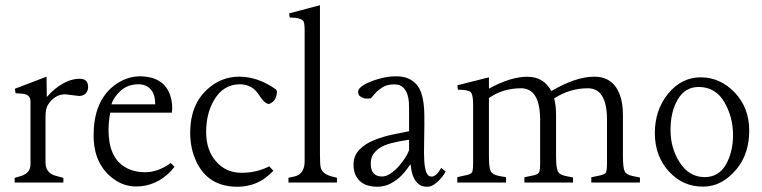

<svg xmlns="http://www.w3.org/2000/svg" viewBox="-20 -693 2893 729"><path d="M280.3 -328.6 227.1 -335Q187 -334.5 161.6 -294.4Q152.8 -279.8 152.8 -250V-76.2Q152.8 -40 184.6 -27.8Q185.1 -27.3 202.1 -22.7Q219.2 -18.1 220.7 -17.6V0H35.6V-17.6Q37.1 -18.6 45.4 -20.5Q80.6 -28.8 90.3 -46.4Q95.2 -56.2 95.7 -67.9V-308.1Q95.7 -331.5 70.8 -336.4Q63.5 -337.9 39.1 -338.9L36.6 -356L156.7 -401.9L157.7 -324.7L174.8 -342.8Q230 -394 282.7 -394Q314 -394 314.5 -363.8Q314.5 -339.4 294.4 -331.1Q287.6 -328.6 280.3 -328.6Z M508.8 -403.3Q602.5 -403.3 626.5 -330.1Q637.2 -296.9 632.3 -265.1H398.4Q392.1 -230 392.1 -199.7Q392.1 -96.7 453.6 -59.1Q486.3 -39.1 532.2 -39.1Q580.1 -39.1 628.4 -74.2L642.6 -59.6L628.9 -43.5Q573.2 14.6 497.1 15.1Q451.7 15.1 413.1 -12.2Q335.4 -67.4 335.4 -179.2Q335.4 -297.4 401.4 -358.4Q451.2 -401.9 508.8 -403.3ZM403.3 -296.9H569.3Q569.3 -335.4 551.8 -354.2Q534.2 -373 506.8 -373Q464.4 -373 437.5 -347.9Q410.6 -322.8 403.3 -296.9Z M791.5 -311Q762.7 -260.3 762.7 -191.7Q762.7 -123 800.3 -80.1Q837.9 -37.1 896 -36.9Q954.1 -36.6 1002.4 -61.5L1018.1 -44.4Q994.6 -22 982.4 -13.7Q938.5 15.6 881.8 16.1Q771 16.1 726.1 -78.1Q702.1 -127.9 702.1 -189.5Q702.1 -292.5 764.6 -351.6Q817.9 -401.9 888.2 -401.9Q959.5 -401.9 1026.9 -354Q1035.2 -348.6 1028.8 -327.6Q1022.5 -306.6 1002.4 -298.3Q987.3 -298.3 971.4 -321Q955.6 -343.8 953.1 -346.2Q929.2 -372.6 890.6 -373Q827.1 -373 791.5 -311Z M1194.8 -673.3V-110.8Q1194.8 -66.9 1197.8 -56.6Q1203.1 -37.1 1226.6 -27.3Q1239.3 -22.5 1259.3 -18.1V0H1075.2V-18.1Q1078.1 -19 1096.2 -22.5Q1136.7 -30.8 1136.7 -81.1V-573.7Q1136.7 -603.5 1132.8 -610.8Q1124.5 -626.5 1080.1 -626.5L1077.6 -642.1Z M1671.9 -41.5Q1670.9 -39.1 1664.8 -29.8Q1658.7 -20.5 1649.2 -10.3Q1639.6 0 1627.4 8.1Q1615.2 16.1 1602.1 16.1Q1583 16.1 1571.3 7.3Q1559.6 -1.5 1552.7 -14.6Q1545.9 -27.8 1543 -42.7Q1540 -57.6 1539.1 -69.3Q1535.6 -66.4 1526.4 -52.7Q1517.1 -39.1 1501.5 -23.7Q1485.8 -8.3 1463.1 3.9Q1440.4 16.1 1410.6 16.1Q1396 16.1 1380.1 12.2Q1364.3 8.3 1351.6 -1.2Q1338.9 -10.7 1330.6 -27.1Q1322.3 -43.5 1322.3 -67.9Q1322.3 -102.5 1345.2 -125.5Q1368.2 -148.4 1402.3 -161.6Q1436.5 -174.8 1465.1 -180.9Q1493.7 -187 1533.2 -194.8V-276.4Q1533.2 -287.1 1532.5 -303.5Q1531.7 -319.8 1526.6 -335.2Q1521.5 -350.6 1510 -361.6Q1498.5 -372.6 1477.1 -372.6Q1450.7 -372.6 1433.8 -362.3Q1417 -352.1 1409.2 -343.8Q1401.4 -335.4 1387.7 -319.3Q1371.1 -317.4 1361.6 -320.1Q1352.1 -322.8 1345.9 -328.4Q1339.8 -334 1339.8 -343.8Q1339.8 -357.9 1361.3 -370.6Q1382.8 -383.3 1417.2 -393.3Q1451.7 -403.3 1482.4 -403.3Q1510.3 -403.3 1529.3 -395.3Q1548.3 -387.2 1560.5 -373.3Q1572.8 -359.4 1579.1 -341.1Q1585.4 -322.8 1588.1 -302.2Q1590.8 -281.7 1591.1 -260.3Q1591.3 -238.8 1591.3 -218.8Q1591.3 -181.6 1590.3 -146.5Q1589.4 -111.3 1590.8 -83.7Q1592.3 -56.2 1598.4 -39.3Q1604.5 -22.5 1618.7 -22.5Q1636.7 -22.5 1655.3 -55.7ZM1533.2 -162.6Q1493.7 -156.7 1465.6 -149.4Q1437.5 -142.1 1421.1 -130.9Q1404.8 -119.6 1396.2 -105.7Q1387.7 -91.8 1387.7 -71.8Q1387.7 -22.9 1430.7 -22.9Q1446.3 -22.9 1462.9 -34.2Q1479.5 -45.4 1493.7 -61.3Q1507.8 -77.1 1518.6 -94.2Q1529.3 -111.3 1533.2 -122.6Z M1959 -357.9Q1889.2 -357.9 1836.4 -320.8V-102.1Q1836.4 -57.1 1842.8 -43.7Q1849.1 -30.3 1872.6 -25.4L1901.4 -20V0H1716.3V-20.5L1750 -27.8Q1768.1 -31.7 1772.5 -39.1Q1776.4 -47.4 1776.4 -74.7V-294.4Q1776.4 -328.6 1769.5 -340.3Q1762.2 -352.5 1718.8 -352.5L1716.3 -369.1L1836.4 -399.4V-356.4Q1919.4 -401.9 1982.2 -401.6Q2044.9 -401.4 2073.2 -347.2Q2166.5 -401.9 2236.6 -401.9Q2306.6 -401.9 2332.5 -335.4Q2345.2 -303.2 2345.2 -256.8V-101.1Q2345.2 -56.2 2351.8 -42.7Q2358.4 -29.3 2380.9 -24.9L2409.7 -19V0H2225.1V-20L2258.3 -26.9Q2276.9 -30.8 2280.8 -38.6Q2284.7 -46.9 2284.7 -74.2V-241.2Q2283.7 -356.9 2212.9 -357.9Q2143.1 -357.9 2084 -319.3Q2091.3 -292.5 2091.3 -256.8V-101.1Q2091.3 -56.2 2097.9 -42.7Q2104.5 -29.3 2127 -24.9L2155.8 -19V0H1971.2V-20L2004.4 -26.9Q2022.9 -30.8 2026.9 -38.6Q2030.8 -46.9 2030.8 -74.2V-241.2Q2029.8 -356.9 1959 -357.9Z M2466.3 -187Q2466.3 -275.9 2517.1 -337.6Q2567.9 -399.4 2640.6 -399.4Q2714.4 -399.4 2769.5 -341.8Q2824.7 -284.2 2824.7 -196.8Q2824.7 -109.4 2776.9 -51.3Q2721.7 15.6 2649.9 15.6Q2573.2 16.1 2520 -41.7Q2466.8 -99.6 2466.3 -187ZM2633.3 -362.8Q2581.5 -362.8 2553.7 -315.9Q2525.9 -269 2525.9 -199.2Q2525.9 -129.9 2561.3 -75.4Q2596.7 -21 2654.8 -20.5Q2709 -20.5 2736.1 -68.1Q2763.2 -115.7 2763.2 -180.2Q2763.2 -249 2730 -305.7Q2696.8 -362.3 2633.3 -362.8Z"/></svg>

Font: Lancelot
Style: Regular
Weight: 400
Designer: Marion Kadi
Foundry: Marion Kadi, Anton Koovit
Version: 1.004